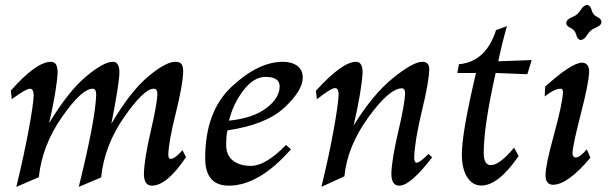

<svg xmlns="http://www.w3.org/2000/svg" viewBox="-20 -728 2442 763"><path d="M293 14.6Q358.9 -251.5 362.3 -351.1Q362.3 -375.5 348.1 -375.5Q304.7 -375.5 226.1 -262.7Q147.5 -149.9 134.3 -23.9L44.9 14.6Q74.7 -108.4 93.8 -210.9Q112.8 -313.5 113.8 -347.7Q113.8 -375.5 99.1 -375.5Q83.5 -375.5 26.9 -334L22.9 -367.7Q123.5 -482.4 183.1 -482.4Q209 -482.4 209 -439.5Q205.1 -369.1 175.3 -238.8Q251.5 -364.7 321.5 -423.6Q391.6 -482.4 428.7 -482.4Q454.6 -482.4 454.6 -439.5Q453.1 -390.6 422.4 -235.8Q497.1 -363.3 567.6 -422.9Q638.2 -482.4 677.2 -482.4Q694.3 -482.4 701.2 -473.6Q708 -464.8 708 -443.4Q706.1 -388.2 678.2 -276.9Q650.4 -165.5 648.9 -114.3Q648.9 -96.7 657.7 -96.7Q675.8 -96.7 705.1 -131.3L719.2 -103.5Q643.1 9.8 583.5 9.8Q551.8 9.8 551.8 -38.1Q553.7 -97.7 578.9 -205.8Q604 -314 605.5 -353.5Q605.5 -375.5 590.8 -375.5Q552.2 -375.5 473.6 -262.9Q395 -150.4 381.8 -22.9Z M889.2 9.8Q795.4 9.8 795.4 -100.1Q795.4 -285.2 900.9 -383.8Q1006.3 -482.4 1104.5 -482.4Q1139.2 -482.4 1161.1 -466.3Q1183.1 -450.2 1183.1 -419.9Q1183.1 -368.2 1110.1 -300.3Q1037.1 -232.4 884.3 -210Q878.9 -194.3 878.9 -150.9Q878.9 -110.8 906 -89.8Q933.1 -68.8 977.1 -68.8Q1035.6 -68.8 1116.7 -151.9L1136.2 -134.8Q1009.3 9.8 889.2 9.8ZM890.1 -248.5Q985.4 -258.3 1038.3 -298.3Q1091.3 -338.4 1091.3 -384.8Q1091.3 -422.4 1035.2 -422.4Q988.3 -422.4 947.3 -368.9Q906.2 -315.4 890.1 -248.5Z M1257.3 14.6Q1287.1 -107.9 1305.7 -210.4Q1324.2 -313 1325.7 -352.1Q1325.7 -377.9 1311.5 -377.9Q1295.4 -377.9 1239.3 -333.5L1235.4 -367.2Q1339.8 -482.4 1395 -482.4Q1420.9 -482.4 1420.9 -439.9Q1417.5 -370.1 1385.3 -229.5Q1462.9 -354.5 1542.5 -418.5Q1622.1 -482.4 1658.2 -482.4Q1686 -482.4 1686 -452.6Q1684.6 -402.8 1656.5 -286.6Q1628.4 -170.4 1626 -102.1Q1626 -81.5 1635.7 -81.5Q1648.4 -81.5 1682.6 -116.2L1697.3 -103Q1611.3 9.8 1566.9 9.8Q1535.2 9.8 1535.2 -38.1Q1537.1 -96.2 1562.7 -205.1Q1588.4 -314 1589.8 -356.4Q1589.8 -377 1577.1 -377Q1527.3 -377 1443.8 -261.7Q1360.4 -146.5 1348.6 -27.3Z M1892.6 9.3Q1857.4 9.3 1836.4 -24.2Q1815.4 -57.6 1815.4 -114.7Q1815.4 -201.2 1871.6 -438H1797.4L1803.7 -472.7Q1911.1 -482.4 1951.2 -608.4L1994.6 -624Q1974.6 -554.2 1960 -484.4L2092.8 -489.3L2075.7 -433.1L1949.7 -438Q1902.3 -227.1 1902.3 -120.1Q1902.3 -71.8 1930.7 -71.8Q1965.3 -71.8 2022.9 -141.1L2041 -107.9Q1960.4 9.3 1892.6 9.3Z M2176.8 6.3Q2147.9 4.9 2147.9 -32.2Q2147.9 -71.3 2181.2 -192.1Q2214.4 -313 2217.3 -360.4Q2217.3 -375.5 2208 -375.5Q2183.6 -375.5 2144.5 -344.7L2146.5 -383.8Q2252 -479 2293.5 -479Q2321.3 -477.5 2321.3 -442.4Q2319.3 -396 2288.3 -275.9Q2257.3 -155.8 2254.9 -120.1Q2254.9 -103 2268.1 -102.1Q2284.7 -102.1 2312 -134.8L2326.2 -101.1Q2235.8 6.3 2176.8 6.3ZM2288.1 -568.8Q2274.9 -570.3 2270 -589.6Q2265.1 -608.9 2247.8 -616.7Q2230.5 -624.5 2230.5 -636.7Q2230.5 -650.9 2255.4 -660.6Q2275.9 -668.9 2287.4 -688Q2298.8 -707 2312.5 -708.5Q2326.2 -707 2331.1 -688Q2335.9 -668.9 2353 -660.9Q2370.1 -652.8 2370.1 -641.1Q2370.1 -626.5 2345.7 -617.2Q2325.2 -608.9 2313.7 -589.6Q2302.2 -570.3 2288.1 -568.8Z"/></svg>

Font: Kelvinch
Style: Italic
Weight: 400
Italic angle: -10°
Designer: Paul James Miller
Foundry: High-Logic / Made with FontCreator
Version: Version 3.40;July 22, 2017;FontCreator 11.0.0.2388 64-bit